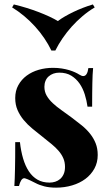

<svg xmlns="http://www.w3.org/2000/svg" viewBox="-20 -840 501 874"><path d="M411.1 -806.2Q382.3 -789.1 356 -766.8Q329.6 -744.6 306.6 -719Q283.7 -693.4 264.6 -665.5Q245.6 -637.7 231.9 -609.9H213.9Q200.7 -637.7 181.9 -665.5Q163.1 -693.4 139.9 -719Q116.7 -744.6 90.1 -766.8Q63.5 -789.1 35.2 -806.2L43 -819.8Q71.8 -813 100.3 -804.2Q128.9 -795.4 155 -785.4Q181.2 -775.4 203.9 -764.9Q226.6 -754.4 243.2 -744.1Q256.8 -754.4 274.9 -764.9Q293 -775.4 313.7 -785.4Q334.5 -795.4 357.2 -804.2Q379.9 -813 402.8 -819.8ZM221.2 -531.2Q242.2 -531.2 260.7 -528.3Q279.3 -525.4 294.7 -520.8Q310.1 -516.1 321.8 -510.7Q333.5 -505.4 340.8 -500.5Q351.6 -493.7 358.9 -493.7Q377.4 -493.7 382.3 -530.3H403.8Q402.3 -516.1 401.6 -499.3Q400.9 -482.4 400.4 -461.4Q399.9 -440.4 399.7 -414.1Q399.4 -387.7 399.4 -354.5H378.4Q374.5 -382.3 366 -409.9Q357.4 -437.5 342.3 -459.5Q327.1 -481.4 304.7 -495.4Q282.2 -509.3 250 -509.3Q235.4 -509.3 223.1 -504.9Q210.9 -500.5 201.7 -492.4Q192.4 -484.4 187.3 -472.2Q182.1 -460 182.1 -444.8Q182.1 -422.4 192.6 -404.3Q203.1 -386.2 220.5 -370.1Q237.8 -354 260 -338.4Q282.2 -322.8 305.2 -305.7Q330.1 -287.1 352.1 -269.3Q374 -251.5 390.1 -231.2Q406.2 -210.9 415.5 -187.5Q424.8 -164.1 424.8 -134.3Q424.8 -100.1 409.7 -72.5Q394.5 -44.9 368.7 -25.6Q342.8 -6.3 308.3 3.9Q273.9 14.2 235.4 14.2Q205.1 14.2 181.9 8.3Q158.7 2.4 141.6 -6.8Q127.9 -13.7 116.9 -19Q106 -24.4 95.2 -27.8Q92.3 -28.8 90.8 -28.8Q82.5 -28.8 76.4 -19Q70.3 -9.3 66.4 6.8H45.4Q46.4 -9.3 47.1 -28.3Q47.9 -47.4 48.3 -71.3Q48.8 -95.2 49.1 -125Q49.3 -154.8 49.3 -192.9H70.8Q75.2 -152.3 85.2 -118.4Q95.2 -84.5 111.3 -60.1Q127.4 -35.6 150.6 -22.2Q173.8 -8.8 205.6 -8.8Q218.8 -8.8 231.2 -12.7Q243.7 -16.6 253.7 -25.1Q263.7 -33.7 269.8 -47.4Q275.9 -61 275.9 -80.1Q275.9 -102.1 268.1 -119.9Q260.3 -137.7 246.8 -153.3Q233.4 -168.9 214.8 -184.1Q196.3 -199.2 174.8 -216.3Q150.4 -235.4 127.7 -254.2Q105 -272.9 87.6 -293.9Q70.3 -314.9 59.8 -339.1Q49.3 -363.3 49.3 -393.6Q49.3 -426.8 63.5 -452.4Q77.6 -478 101.3 -495.6Q125 -513.2 156 -522.2Q187 -531.2 221.2 -531.2Z"/></svg>

Font: SVN-Playfair Display
Style: Bold
Weight: 700
Designer: Claus Eggers Sørensen
Foundry: Claus Eggers Sørensen
Version: Version 1.004;PS 001.004;hotconv 1.0.70;makeotf.lib2.5.58329